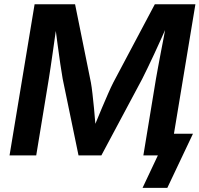

<svg xmlns="http://www.w3.org/2000/svg" viewBox="-20 -748 960 924"><path d="M25.9 0 146.5 -727.5H341.3L417.5 -350.6Q421.4 -329.6 425 -296.9Q428.7 -264.2 432.4 -227.1Q436 -189.9 438.7 -154.8Q441.4 -119.6 442.9 -93.8L415.5 -94.2Q426.3 -121.1 440.7 -156.5Q455.1 -191.9 470.7 -228.8Q486.3 -265.6 500.5 -297.9Q514.6 -330.1 525.4 -351.1L725.1 -727.5H920.4L799.8 0H669.9L730.5 -368.2Q734.9 -392.6 741 -426.3Q747.1 -460 754.4 -497.8Q761.7 -535.6 769 -573.5Q776.4 -611.3 781.7 -644L792 -643.1Q775.4 -605 757.3 -564.9Q739.3 -524.9 721.9 -487.5Q704.6 -450.2 689.5 -419.2Q674.3 -388.2 664.1 -367.7L467.8 0H357.9L281.7 -368.2Q276.9 -395 270.3 -439.7Q263.7 -484.4 256.6 -538.1Q249.5 -591.8 242.7 -644L254.9 -643.1Q250 -609.4 244.6 -571.3Q239.3 -533.2 233.9 -495.6Q228.5 -458 223.6 -424.8Q218.8 -391.6 214.8 -367.7L154.3 0ZM666 156.2 739.7 0H702.6L720.2 -104.5H908.7L785.2 156.2Z"/></svg>

Font: Inter 17pt SemiBold
Style: Italic
Weight: 600
Italic angle: -9.3988°
Version: Version 4.001;git-66647c0bb